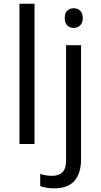

<svg xmlns="http://www.w3.org/2000/svg" viewBox="-20 -780 545 1040"><path d="M167 0H85.4V-759.8H167ZM330.6 -682.1Q330.6 -709.5 344.5 -722.4Q358.4 -735.4 379.4 -735.4Q399.4 -735.4 413.8 -722.4Q428.2 -709.5 428.2 -682.1Q428.2 -655.3 413.8 -642.1Q399.4 -628.9 379.4 -628.9Q358.4 -628.9 344.5 -642.1Q330.6 -655.3 330.6 -682.1ZM273.4 240.2Q248.5 240.2 230 236.6Q211.4 232.9 197.8 228V162.1Q212.9 167 228.5 169.7Q244.1 172.4 263.7 172.4Q296.9 172.4 317.4 153.8Q337.9 135.3 337.9 86.4V-535.2H418.9V84.5Q418.9 158.2 383.5 199.2Q348.1 240.2 273.4 240.2Z"/></svg>

Font: Open Sans
Style: Regular
Weight: 400
Designer: Monotype Design Team
Foundry: Monotype Imaging Inc.
Version: Version 3.000; ttfautohint (v1.8.4)